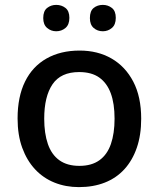

<svg xmlns="http://www.w3.org/2000/svg" viewBox="-20 -756 649 786"><path d="M558 -270Q558 -203 540 -151Q522 -99 489 -63Q456 -27 409 -8.5Q362 10 303 10Q249 10 203 -8.5Q157 -27 123.5 -63Q90 -99 71 -151Q52 -203 52 -271Q52 -360 82.5 -422Q113 -484 170.5 -516.5Q228 -549 306 -549Q380 -549 436.5 -516.5Q493 -484 525.5 -422Q558 -360 558 -270ZM161 -270Q161 -210 176 -166.5Q191 -123 223 -100Q255 -77 305 -77Q355 -77 387 -100Q419 -123 434 -166.5Q449 -210 449 -270Q449 -332 433.5 -374Q418 -416 386.5 -438.5Q355 -461 304 -461Q229 -461 195 -411Q161 -361 161 -270ZM157 -682Q157 -711 173 -723.5Q189 -736 210 -736Q232 -736 248 -723.5Q264 -711 264 -683Q264 -655 248 -641.5Q232 -628 210 -628Q189 -628 173 -641.5Q157 -655 157 -682ZM348 -682Q348 -711 363.5 -723.5Q379 -736 401 -736Q422 -736 438 -723.5Q454 -711 454 -683Q454 -655 438 -641.5Q422 -628 401 -628Q379 -628 363.5 -641.5Q348 -655 348 -682Z"/></svg>

Font: Noto Sans Thai Medium
Style: Regular
Weight: 500
Designer: Monotype Design Team
Foundry: Monotype Imaging Inc.
Version: Version 2.001